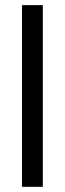

<svg xmlns="http://www.w3.org/2000/svg" viewBox="-20 -720 250 740"><path d="M64.9 -700.2H145V0H64.9Z"/></svg>

Font: TASA Explorer
Style: Regular
Weight: 400
Designer: Weizhong Zhang
Foundry: Local Remote
Version: Version 1.000;Glyphs 3.1.2 (3151)